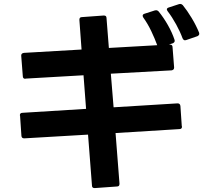

<svg xmlns="http://www.w3.org/2000/svg" viewBox="-20 -895 1040 977"><path d="M461 62Q448 62 448 49L428 -210L104 -191H103Q90 -191 89 -204L82 -307Q81 -308 81 -308Q81 -321 95 -321L418 -341L405 -512L110 -495Q109 -494 109 -494Q96 -494 96 -508L88 -611V-613Q88 -624 102 -626L395 -643L384 -793V-795Q384 -808 397 -808L507 -816H509Q522 -816 522 -803L534 -651L780 -665Q768 -698 750 -736Q732 -774 709 -806Q706 -811 706 -815Q706 -822 715 -825L768 -842Q770 -843 775 -843Q781 -843 787 -837Q813 -805 834.5 -767Q856 -729 868 -693Q869 -691 869 -687Q869 -680 860 -675L839 -668H845Q858 -668 858 -655L866 -552V-551Q866 -539 853 -537L544 -520L558 -349L883 -369H884Q896 -369 898 -356L905 -253L906 -251V-250Q906 -238 892 -238L568 -218L588 39V41Q588 54 575 54L463 62ZM921 -690Q914 -690 909 -700Q897 -733 876.5 -770.5Q856 -808 833 -838Q829 -844 829 -847Q829 -854 839 -857L891 -874Q893 -875 897 -875Q904 -875 910 -869Q932 -842 955 -804Q978 -766 993 -729Q994 -727 994 -723Q994 -716 985 -711L927 -691Z"/></svg>

Font: LINE Seed JP_TTF Bold
Style: Regular
Weight: 700
Designer: LINE & Fontrix & Fontworks
Version: Version 1.009